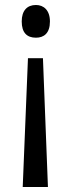

<svg xmlns="http://www.w3.org/2000/svg" viewBox="-20 -563 285 769"><path d="M180 -477C180 -522 155 -543 124 -543C88 -543 67 -520 67 -477C67 -432 88 -412 124 -412C156 -412 180 -430 180 -477ZM92 -330 71 186H172L152 -330Z"/></svg>

Font: Noto Sans Lao Condensed
Style: Regular
Weight: 400
Width: 3
Designer: Monotype Design Team
Foundry: Monotype Imaging Inc.
Version: Version 2.004